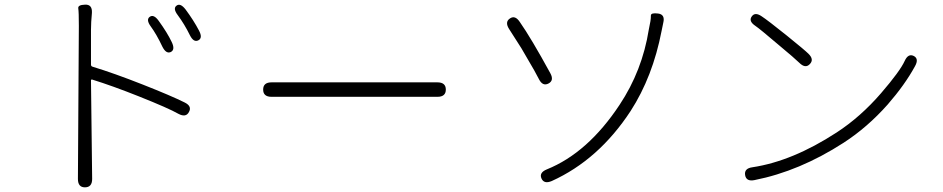

<svg xmlns="http://www.w3.org/2000/svg" viewBox="-20 -768 4040 823"><path d="M344 35Q314 35 314 -1L318 -657Q318 -717 315.5 -732Q313 -747 344 -748Q376 -750 374 -713L371 -674Q370 -657 370 -640V-491Q370 -484 377 -482Q469 -454 592 -405.5Q715 -357 771 -329Q804 -313 790 -288Q777 -263 745 -280Q703 -304 575 -355Q462 -400 375 -427Q370 -428 370 -423L375 -1Q375 35 344 35ZM712 -545Q692 -536 676 -568Q651 -621 626 -655Q605 -684 622 -696Q639 -708 660 -679Q697 -628 716 -588Q732 -555 712 -545ZM830 -595Q810 -585 794 -617Q771 -664 742 -703Q720 -732 737 -744Q753 -756 775 -728Q810 -681 833 -637Q850 -605 830 -595Z M1144 -353Q1108 -353 1108 -384Q1108 -415 1144 -415H1855Q1891 -415 1891 -384Q1891 -353 1855 -353Z M2345 8Q2312 22 2301 -3Q2290 -28 2324 -42Q2500 -113 2636 -319Q2733 -465 2761 -641Q2764 -659 2768 -677Q2770 -689 2770 -701.5Q2770 -714 2801 -710Q2832 -706 2823 -670Q2819 -653 2816 -636Q2778 -439 2683 -292Q2546 -83 2345 8ZM2331 -410Q2306 -397 2290 -429Q2278 -454 2233 -530Q2224 -546 2215 -561L2162 -644Q2143 -674 2166 -689Q2188 -704 2208 -674Q2257 -604 2339 -454Q2356 -423 2331 -410Z M3214 4Q3179 11 3174 -17Q3169 -46 3205 -51Q3377 -77 3566 -200Q3669 -267 3757 -369Q3838 -463 3858 -507Q3873 -540 3897 -528Q3920 -516 3902 -484Q3859 -405 3785 -320Q3698 -222 3596 -156Q3407 -34 3214 4ZM3451 -493Q3432 -473 3406 -499Q3389 -516 3317 -576Q3236 -645 3218 -657Q3188 -677 3202 -697Q3216 -718 3245 -698Q3271 -681 3352 -616Q3430 -553 3445 -538Q3471 -513 3451 -493Z"/></svg>

Font: Resource Han Rounded KR Light
Style: Regular
Weight: 300
Designer: Cyano Hao (round all glyphs); Ryoko NISHIZUKA 西塚涼子 (kana, bopomofo & ideographs); Paul D. Hunt (Latin, Greek & Cyrillic)
Foundry: Cyano Hao
Version: 0.990